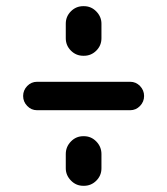

<svg xmlns="http://www.w3.org/2000/svg" viewBox="-20 -600 540 620"><path d="M249 0Q225.6 0 209 -17.1Q192.4 -34.2 192.4 -56.6V-102.5Q192.4 -126 209 -143.1Q225.6 -160.2 249 -160.2H251Q274.4 -160.2 291 -143.1Q307.6 -126 307.6 -102.5V-56.6Q307.6 -33.2 291 -16.6Q274.4 0 251 0ZM192.4 -476.6V-523.4Q192.4 -546.9 209 -563.5Q225.6 -580.1 249 -580.1H251Q274.4 -580.1 291 -563Q307.6 -545.9 307.6 -523.4V-476.6Q307.6 -453.1 291 -436.5Q274.4 -419.9 251 -419.9H249Q225.6 -419.9 209 -436.5Q192.4 -453.1 192.4 -476.6ZM99.6 -244.1Q81.1 -244.1 67.9 -257.8Q54.7 -271.5 54.7 -290Q54.7 -308.6 67.9 -322.3Q81.1 -335.9 99.6 -335.9H400.4Q418.9 -335.9 432.1 -322.3Q445.3 -308.6 445.3 -290Q445.3 -271.5 432.1 -257.8Q418.9 -244.1 400.4 -244.1Z"/></svg>

Font: Rounded Mgen+ 2m medium
Style: Regular
Weight: 500
Designer: [Source Han Sans]
Ryoko NISHIZUKA  (kana & ideographs); Paul D. Hunt (Latin, Greek & Cyrillic); Wenlong ZHANG  (bopomofo
Version: Version 1.059.20150602